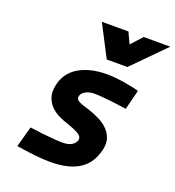

<svg xmlns="http://www.w3.org/2000/svg" viewBox="-137 -861 893 978"><g transform="rotate(20 309.5 -371.5)"><path d="M514 -377Q481 -382 448 -386Q420 -389 390 -392Q360 -395 340 -395Q310 -395 291 -384Q272 -373 268 -359Q265 -348 269 -340.5Q273 -333 283 -328Q293 -323 308 -318Q323 -313 343 -307Q373 -297 400.5 -283Q428 -269 447.5 -249Q467 -229 475.5 -202.5Q484 -176 476 -142Q468 -108 452 -80.5Q436 -53 408.5 -33Q381 -13 340.5 -2Q300 9 243 9Q220 9 189 6.5Q158 4 129 0Q96 -4 60 -10L91 -122Q128 -117 161 -113Q190 -110 220 -107.5Q250 -105 270 -105Q302 -105 320 -116.5Q338 -128 342 -144Q347 -164 324 -177.5Q301 -191 262 -204Q239 -211 213.5 -223Q188 -235 168.5 -254Q149 -273 139 -301Q129 -329 138 -369Q144 -399 161 -425Q178 -451 206 -469.5Q234 -488 274 -499Q314 -510 367 -510Q387 -510 412 -507.5Q437 -505 461 -501Q485 -497 506.5 -492.5Q528 -488 541 -484ZM248 -752H392L420 -692L475 -752H619L449 -580H337Z"/></g></svg>

Font: Panefresco 999wt
Style: Italic
Weight: 900
Version: Version 1.001